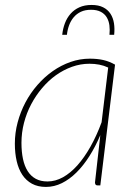

<svg xmlns="http://www.w3.org/2000/svg" viewBox="-20 -730 532 756"><path d="M406 -464Q389 -472 370.8 -475.5Q352.5 -479 332 -479Q297 -479 263.5 -467Q230 -455 200.2 -433.8Q170.5 -412.5 145.8 -383.2Q121 -354 102.8 -319.5Q84.5 -285 74.5 -246.2Q64.5 -207.5 64.5 -167.5Q64.5 -132 70.5 -104Q76.5 -76 89 -56.2Q101.5 -36.5 120.8 -26Q140 -15.5 167 -15.5Q198 -15.5 227.8 -32Q257.5 -48.5 284.8 -79Q312 -109.5 336.2 -152.5Q360.5 -195.5 380 -248.5ZM375 -198Q356 -153 332.2 -115.5Q308.5 -78 281.2 -51Q254 -24 223.8 -9Q193.5 6 161 6Q129 6 106 -6.5Q83 -19 68 -41.5Q53 -64 45.8 -95.2Q38.5 -126.5 38.5 -164.5Q38.5 -207 49.5 -248.2Q60.5 -289.5 80.2 -326.8Q100 -364 127.5 -395.5Q155 -427 187.8 -450Q220.5 -473 257.5 -486Q294.5 -499 334 -499Q362.5 -499 386.2 -493.8Q410 -488.5 433 -475.5L375 0H364Q358 0 356 -3.8Q354 -7.5 354 -11.5ZM340.5 -710.5Q368 -710.5 386.2 -701.2Q404.5 -692 415 -675.8Q425.5 -659.5 428.8 -638.2Q432 -617 429.5 -593H411Q413 -612.5 410.8 -630.2Q408.5 -648 400.2 -661.8Q392 -675.5 376.8 -683.5Q361.5 -691.5 338.5 -691.5Q315 -691.5 298.2 -683.5Q281.5 -675.5 270 -661.8Q258.5 -648 252 -630.2Q245.5 -612.5 243.5 -593H225Q227.5 -617 235.5 -638.2Q243.5 -659.5 257.8 -675.8Q272 -692 292.5 -701.2Q313 -710.5 340.5 -710.5Z"/></svg>

Font: Lato ExtraLight
Style: Italic
Weight: 275
Italic angle: -7°
Designer: Lukasz Dziedzic with Adam Twardoch and Botio Nikoltchev
Foundry: tyPoland Lukasz Dziedzic
Version: Version 2.015; 2015-08-06; http://www.latofonts.com/